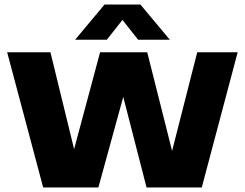

<svg xmlns="http://www.w3.org/2000/svg" viewBox="-20 -825 1078 845"><path d="M170 0 11.5 -595H202L329 -75H281L420.5 -595H628L759 -75H715.5L848 -595H1026L868 0H625L498.5 -491.5H548L413 0ZM310.5 -650 440 -805H598L727.5 -650H588L505 -755H533L450 -650Z"/></svg>

Font: Encode Sans SC Condensed Thin ExtraBold
Style: Regular
Weight: 800
Version: Version 3.002